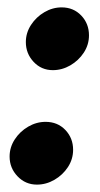

<svg xmlns="http://www.w3.org/2000/svg" viewBox="-20 -490 271 520"><path d="M80 10Q49 10 27.5 -12.5Q6 -35 6 -66Q6 -91 20 -112.5Q34 -134 56.4 -147Q78.8 -160 103.5 -160Q136 -160 157 -138Q178 -116 178 -84.3Q178 -59 164 -37.5Q150 -16.1 127.4 -3Q104.9 10 80 10ZM123.1 -300Q92 -300 71 -322.5Q50 -345 50 -376Q50 -401 64 -422.5Q78 -444 100.2 -457Q122.4 -470 146.9 -470Q179 -470 200 -448Q221 -426 221 -394.3Q221 -369 207 -347.5Q193 -326.1 170.5 -313Q148 -300 123.1 -300Z"/></svg>

Font: Brygada 1918
Style: Italic
Weight: 400
Italic angle: -8°
Designer: Mateusz Machalski | Borys Kosmynka | Przemek Hoffer
Foundry: NIEPODLEGLA 2018
Version: Version 3.006